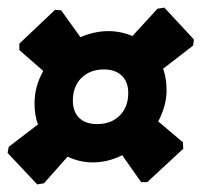

<svg xmlns="http://www.w3.org/2000/svg" viewBox="-37 -594 531 506"><path d="M396 -574 474 -490 472 -474 393 -413Q402 -387 402 -356Q402 -316 380 -274L445 -219L446 -202L351 -114H335L285 -185Q248 -166 207 -166Q174 -166 141 -181L79 -111L61 -108L-17 -191L-14 -207L63 -266Q54 -290 54 -322Q54 -366 77 -407L14 -462V-479L108 -568L124 -567L175 -496Q212 -512 249 -512Q281 -512 312 -499L378 -571ZM237 -411Q200 -411 177.5 -388.5Q155 -366 155 -329Q155 -300 171.5 -283.5Q188 -267 219 -267Q256 -267 278.5 -289.5Q301 -312 301 -349Q301 -378 284 -394.5Q267 -411 237 -411Z"/></svg>

Font: Alegreya Sans SC Black
Style: Italic
Weight: 900
Italic angle: -7°
Designer: Juan Pablo del Peral
Foundry: Huerta Tipografica
Version: Version 2.007